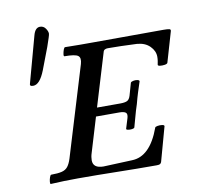

<svg xmlns="http://www.w3.org/2000/svg" viewBox="-86 -880 1005 974"><g transform="rotate(-10 416.5 -393.5)"><path d="M97 -502Q87 -502 84 -504.5Q81 -507 81 -511Q81 -514 83 -519L147 -753Q157 -791 182 -791Q200 -791 210.5 -776Q221 -761 221 -749Q221 -744 216 -728.5Q211 -713 201 -684L158 -571Q131 -502 97 -502ZM98 4Q94 4 95 -7.5Q96 -19 100 -30.5Q104 -42 108 -42Q143 -42 163 -47Q183 -52 194 -66Q205 -80 213 -105L354 -569Q363 -600 348 -611Q333 -622 279 -622Q274 -622 275.5 -633Q277 -644 281 -655.5Q285 -667 290 -667Q327 -666 365 -666Q403 -666 440 -666Q529 -666 618 -666.5Q707 -667 797 -667Q820 -667 827.5 -664.5Q835 -662 832 -653L787 -499Q785 -493 772 -491Q759 -489 747.5 -490.5Q736 -492 737 -498Q739 -507 740.5 -517Q742 -527 742 -538Q742 -568 717.5 -592.5Q693 -617 651 -620Q610 -622 570 -623Q530 -624 502 -624Q493 -624 486.5 -620.5Q480 -617 478 -608L396 -337H516Q539 -337 551 -342.5Q563 -348 569 -368L587 -431Q589 -436 600 -438.5Q611 -441 621.5 -439Q632 -437 632 -431Q623 -404 614.5 -377Q606 -350 598 -319Q587 -286 580 -259Q573 -232 565 -205Q563 -200 552 -198.5Q541 -197 531 -199Q521 -201 523 -206L539 -258Q545 -279 535.5 -286Q526 -293 503 -293H383L329 -114Q326 -105 324.5 -95.5Q323 -86 323 -78Q323 -37 377 -37L524 -43Q618 -45 669 -185Q670 -190 682 -192Q694 -194 705.5 -192.5Q717 -191 717 -185L668 -8Q665 -1 660 1.5Q655 4 643 4Q540 4 439 2Q338 0 238 0Q202 0 167.5 1Q133 2 98 4Z"/></g></svg>

Font: Junicode SmExp
Style: Bold Italic
Weight: 700
Width: 6
Italic angle: -11°
Designer: Peter S. Baker
Version: Version 2.205; ttfautohint (v1.8.4)